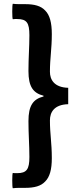

<svg xmlns="http://www.w3.org/2000/svg" viewBox="-20 -825 418 1019"><path d="M220 138C244 114 255 75 255 14C255 -67 245 -113 245 -186C245 -229 267 -270 342 -272V-359C267 -361 245 -403 245 -444C245 -517 255 -564 255 -644C255 -705 244 -745 220 -769C197 -794 162 -803 113 -803H80C68 -803 56 -804 48 -805C44 -803 44 -724 48 -723C51 -723 54 -724 59 -724H71C122 -724 136 -704 136 -638C136 -575 131 -519 131 -448C131 -365 156 -331 211 -317V-313C156 -299 131 -265 131 -182C131 -112 136 -56 136 8C136 73 122 94 71 94H59C54 94 50 93 48 93C44 94 44 172 48 174C58 173 68 172 80 172H113C162 172 197 163 220 138Z"/></svg>

Font: GenSekiGothic2 TW B
Style: Regular
Weight: 700
Version: Version 2.100;PS 2.1;hotconv 16.6.51;makeotf.lib2.5.65220 DE